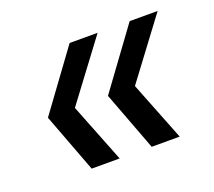

<svg xmlns="http://www.w3.org/2000/svg" viewBox="-72 -563 597 535"><g transform="rotate(-20 226.5 -295.0)"><path d="M295 -120 229 -295 357 -470H440L309 -295L378 -120ZM117 -120 51 -295 179 -470H262L131 -295L200 -120Z"/></g></svg>

Font: DM Sans 11pt
Style: Italic
Weight: 400
Italic angle: -10°
Version: Version 4.004;gftools[0.9.30]